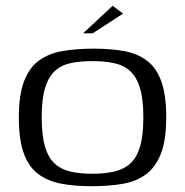

<svg xmlns="http://www.w3.org/2000/svg" viewBox="-20 -636 639 663"><path d="M296 7Q236 7 190 -2Q144 -11 111.5 -35.5Q79 -60 62 -107Q45 -154 45 -231Q45 -309 63.5 -356.5Q82 -404 116 -428Q150 -452 197.5 -460Q245 -468 304 -468Q363 -468 409 -459.5Q455 -451 487.5 -426.5Q520 -402 537 -355Q554 -308 554 -231Q554 -152 535.5 -105Q517 -58 483.5 -33.5Q450 -9 402.5 -1Q355 7 296 7ZM299 -36Q341 -36 374 -43.5Q407 -51 429.5 -71Q452 -91 463.5 -129.5Q475 -168 475 -231Q475 -293 463.5 -331.5Q452 -370 429.5 -390.5Q407 -411 374 -418Q341 -425 299 -425Q256 -425 223.5 -418Q191 -411 169 -390.5Q147 -370 135.5 -331.5Q124 -293 124 -231Q124 -168 135.5 -129.5Q147 -91 169 -71Q191 -51 223.5 -43.5Q256 -36 299 -36ZM267 -521 369 -616 405 -589 300 -521Z"/></svg>

Font: Genos Thin
Style: Regular
Weight: 400
Version: Version 1.010